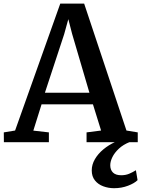

<svg xmlns="http://www.w3.org/2000/svg" viewBox="-30 -768 764 1037"><path d="M51.5 -63 295.5 -748.5H424.5L653 -63L714 -53V0H437.5V-53L516 -63L472 -204.5H194.5L150 -62.5L234 -53V0H-9L-9.5 -53ZM453 -267 359.5 -585 339 -664.5 316.5 -583 212.5 -267ZM586 248.5Q555.5 248.5 527.8 238.2Q500 228 482.8 206.5Q465.5 185 465.5 152.5Q465.5 121 482.5 91.8Q499.5 62.5 528.5 38.5Q557.5 14.5 592 -1L624.5 -5L671 -1Q635.5 13 612.2 34.8Q589 56.5 577.2 80.2Q565.5 104 565.5 124.5Q565.5 149.5 580.2 164Q595 178.5 624.5 178.5Q648.5 178.5 667.5 170.5Q686.5 162.5 704 151.5L713 205Q696 222 661.2 235.2Q626.5 248.5 586 248.5Z"/></svg>

Font: Merriweather 20pt SemiBold
Style: Regular
Weight: 600
Version: Version 2.100